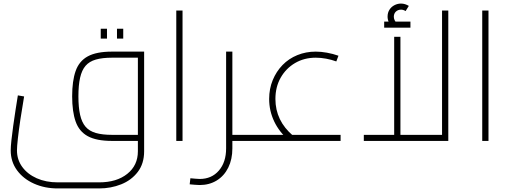

<svg xmlns="http://www.w3.org/2000/svg" viewBox="-20 -789 2855 1075"><path d="M303 266Q230 266 170 239Q110 212 75 164Q40 116 40 53Q40 32 44 -4.5Q48 -41 54 -84.5Q60 -128 67 -173Q74 -218 80 -255L115 -249Q103 -180 94 -119Q85 -58 80 -13Q75 32 75 53Q75 105 104.5 145.5Q134 186 185.5 209Q237 232 303 232H535Q633 232 692.5 184.5Q752 137 752 58V-480L767 -466H607Q553 -466 516.5 -455.5Q480 -445 459 -420.5Q438 -396 428.5 -354Q419 -312 419 -250Q419 -188 428.5 -146Q438 -104 459 -79.5Q480 -55 516.5 -44.5Q553 -34 607 -34H752V0H607Q520 0 471.5 -26.5Q423 -53 403.5 -108.5Q384 -164 384 -250Q384 -336 403.5 -391.5Q423 -447 471.5 -473.5Q520 -500 607 -500H787V58Q787 127 751.5 173.5Q716 220 658.5 243Q601 266 535 266ZM544 -573V-628H579V-573ZM635 -573V-628H670V-573Z M967 0V-730H1002V0Z M1281 0V-34H1381V0ZM1098 247Q1085 247 1070.5 245.5Q1056 244 1042 243L1046 209Q1060 210 1073.5 211.5Q1087 213 1098 213Q1165 213 1205.5 166Q1246 119 1246 42V-500H1281V42Q1281 103 1258 149.5Q1235 196 1193.5 221.5Q1152 247 1098 247ZM1381 0V-34Q1395 -34 1398 -29Q1401 -24 1401 -17Q1401 -10 1398 -5Q1395 0 1381 0Z M1598 -3Q1544 -49 1515.5 -108.5Q1487 -168 1487 -235Q1487 -292 1507 -340.5Q1527 -389 1562 -425Q1597 -461 1645 -480.5Q1693 -500 1748 -500Q1777 -500 1810.5 -494Q1844 -488 1875 -477L1863 -445Q1836 -455 1806 -460.5Q1776 -466 1748 -466Q1683 -466 1632 -436Q1581 -406 1551.5 -354Q1522 -302 1522 -235Q1522 -113 1621 -29ZM1381 0V-34H1887V0ZM1381 0Q1368 0 1364.5 -5Q1361 -10 1361 -17Q1361 -24 1364.5 -29Q1368 -34 1381 -34Z M2017 0V-34H2490L2455 0V-730H2490V0ZM2187 -34V-583H2222V-34ZM2177 -634Q2164 -649 2157 -664.5Q2150 -680 2150 -696Q2150 -718 2160.5 -734.5Q2171 -751 2188.5 -760Q2206 -769 2225 -769Q2237 -769 2248 -765.5Q2259 -762 2269 -756L2251 -727Q2238 -735 2226 -735Q2208 -735 2196.5 -724Q2185 -713 2185 -695Q2185 -676 2203 -657ZM2131 -634V-668H2278V-634Z M2680 0V-730H2715V0Z"/></svg>

Font: TitilliumWeb ExtraLight
Style: Regular
Weight: 400
Designer: Mohamed Gaber, Accademia di Belle Arti di Urbino and others
Foundry: Kief Type Foundry, Accademia di Belle Arti di Urbino and others
Version: Version 3.000; ttfautohint (v1.8.2)